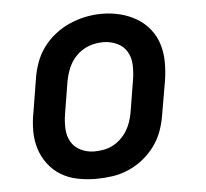

<svg xmlns="http://www.w3.org/2000/svg" viewBox="-44 -588 689 643"><g transform="rotate(-5 300.0 -266.5)"><path d="M254 8Q223 8 192.5 2Q162 -4 137 -19Q112 -34 94 -57.5Q76 -81 67 -109.5Q58 -138 58 -169.5Q58 -201 64 -232L82 -342Q86 -369 95.5 -396Q105 -423 122 -446.5Q139 -470 162.5 -488.5Q186 -507 212.5 -518.5Q239 -530 266 -535.5Q293 -541 321 -541Q353 -541 382.5 -533.5Q412 -526 437.5 -511Q463 -496 481.5 -472.5Q500 -449 508.5 -420.5Q517 -392 517 -360.5Q517 -329 512 -298L493 -188Q489 -161 479.5 -134Q470 -107 453 -83.5Q436 -60 413 -41.5Q390 -23 363.5 -11.5Q337 0 309 4Q281 8 254 8ZM256 -84Q272 -84 288 -87Q304 -90 318.5 -97.5Q333 -105 345.5 -117Q358 -129 366.5 -143Q375 -157 380 -172Q385 -187 388 -203L406 -313Q410 -338 409 -362.5Q408 -387 396.5 -406.5Q385 -426 363 -436Q341 -446 317 -446Q301 -446 285.5 -442.5Q270 -439 255.5 -431.5Q241 -424 229 -412.5Q217 -401 208.5 -387Q200 -373 195 -357.5Q190 -342 187 -327L169 -217Q165 -193 166 -168.5Q167 -144 178 -124.5Q189 -105 210.5 -94.5Q232 -84 256 -84Q256 -84 256 -84Q256 -84 256 -84Z"/></g></svg>

Font: Iosevka Curly Slab SmBdExObl
Style: Regular
Weight: 600
Width: 7
Italic angle: -9°
Monospace: yes
Designer: Belleve Invis
Foundry: Belleve Invis
Version: Version 11.1.0; ttfautohint (v1.8.3)